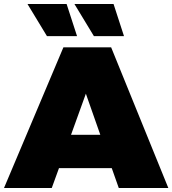

<svg xmlns="http://www.w3.org/2000/svg" viewBox="-30 -937 859 957"><path d="M562 0H809L524 -701H286L-10 0H228L264 -99H527ZM324 -265 398 -470 470 -265ZM107 -917 204 -757H354L302 -917ZM341 -917 438 -757H588L536 -917Z"/></svg>

Font: Montserrat Custom Black
Style: Regular
Weight: 900
Designer: Julieta Ulanovsky
Foundry: Julieta Ulanovsky
Version: Version 7.200